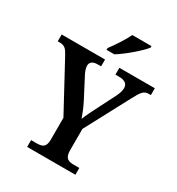

<svg xmlns="http://www.w3.org/2000/svg" viewBox="-217 -1063 1100 1196"><g transform="rotate(30 333.0 -465.5)"><path d="M288 -784V-771H344C403 -807 494 -886 519 -921V-931H381C360 -886 317 -822 288 -784ZM162 0H509V-49H470C434 -49 404 -55 404 -115V-269L573 -587C605 -648 620 -665 652 -665H668V-714H413V-665H438C480 -665 502 -650 502 -618C502 -605 498 -585 485 -558L425 -440C402 -396 381 -353 368 -321C357 -352 344 -387 322 -429L248 -571C240 -587 232 -607 232 -625C232 -648 247 -665 286 -665H310V-714H-2V-665H11C48 -665 61 -651 82 -612L267 -270V-112C267 -54 237 -49 200 -49H162Z"/></g></svg>

Font: Noto Serif Yezidi SemiBold
Style: Regular
Weight: 600
Designer: Dalton Maag Ltd
Foundry: Dalton Maag Ltd
Version: Version 1.001